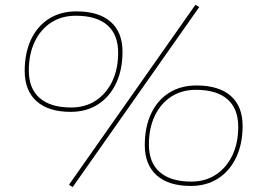

<svg xmlns="http://www.w3.org/2000/svg" viewBox="-20 -762 1079 793"><path d="M82 -469Q82 -543 108 -598.5Q134 -654 182 -684.5Q230 -715 296 -715Q388 -715 437 -672Q486 -629 486 -548Q486 -474 459.5 -418Q433 -362 385 -331Q337 -300 272 -300Q180 -300 131 -344Q82 -388 82 -469ZM293 -697Q235 -697 191.5 -669Q148 -641 123.5 -590Q99 -539 99 -471Q99 -396 144 -357Q189 -318 274 -318Q332 -318 375.5 -346.5Q419 -375 443.5 -426Q468 -477 468 -544Q468 -619 423.5 -658Q379 -697 293 -697ZM280 11 265 1 787 -742 803 -733ZM578 -163Q578 -237 604 -292.5Q630 -348 678 -378.5Q726 -409 792 -409Q884 -409 933 -366Q982 -323 982 -242Q982 -168 955.5 -112Q929 -56 881 -25Q833 6 768 6Q676 6 627 -38Q578 -82 578 -163ZM789 -391Q731 -391 687.5 -363Q644 -335 619.5 -284Q595 -233 595 -165Q595 -90 640 -51Q685 -12 770 -12Q828 -12 871.5 -40.5Q915 -69 939.5 -120Q964 -171 964 -238Q964 -313 919.5 -352Q875 -391 789 -391Z"/></svg>

Font: Georama Extended Thin
Style: Italic
Weight: 100
Width: 7
Italic angle: -9°
Designer: Jean-Baptiste Levee
Foundry: Production Type
Version: Version 1.000